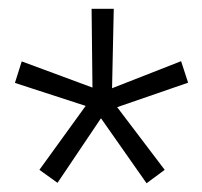

<svg xmlns="http://www.w3.org/2000/svg" viewBox="-20 -731 464 440"><path d="M176.3 -488.3 14.2 -541 29.8 -590.3 191.9 -530.3 189.9 -710.9H240.7L236.8 -528.8L395 -590.8L411.1 -541.5L248.5 -485.4L357.4 -341.8L315.9 -311L211.4 -460L111.8 -312L70.3 -341.8Z"/></svg>

Font: TypoPRO Roboto
Style: Regular
Weight: 300
Designer: Google
Version: Version 2.136; 2016